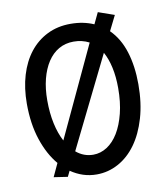

<svg xmlns="http://www.w3.org/2000/svg" viewBox="-71 -637 610 707"><g transform="rotate(-10 234.5 -284.0)"><path d="M374 -501Q409.2 -466.3 426 -412.6Q442.9 -358.9 442.9 -291Q442.9 -220.7 426.5 -165Q410.2 -109.4 382.1 -70.6Q354 -31.7 315.9 -11Q277.8 9.8 234.9 9.8Q208.5 9.8 184.3 2Q160.2 -5.9 138.2 -21L127.9 0L76.2 -7.8L99.1 -57.1Q65.4 -96.7 45.7 -156Q25.9 -215.3 25.9 -291Q25.9 -349.1 40.3 -397.2Q54.7 -445.3 81.8 -480Q108.9 -514.6 147.7 -533.9Q186.5 -553.2 234.9 -553.2Q259.8 -553.2 281.5 -548.8Q303.2 -544.4 321.8 -536.1L341.8 -578.1L401.9 -557.1ZM367.2 -290Q367.2 -332.5 359.6 -366.9Q352.1 -401.4 337.9 -426.8L170.9 -87.9Q199.2 -64 234.9 -64Q262.2 -64 286.4 -79.6Q310.5 -95.2 328.4 -124.5Q346.2 -153.8 356.7 -195.6Q367.2 -237.3 367.2 -290ZM102.1 -290Q102.1 -242.7 110.6 -203.4Q119.1 -164.1 134.8 -134.8L293 -473.1Q266.6 -486.8 234.9 -486.8Q204.1 -486.8 179.4 -472.7Q154.8 -458.5 137.7 -432.4Q120.6 -406.2 111.3 -370.1Q102.1 -334 102.1 -290Z"/></g></svg>

Font: Englebert
Style: Regular
Weight: 400
Designer: Astigmatic (AOETI)
Foundry: Astigmatic (AOETI)
Version: Version 1.000